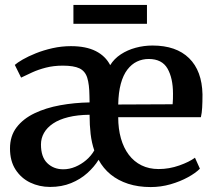

<svg xmlns="http://www.w3.org/2000/svg" viewBox="-20 -747 870 778"><path d="M183 10.5Q139.5 10.5 102.5 -7.2Q65.5 -25 43 -59.8Q20.5 -94.5 20.5 -145.5Q20.5 -196 47.2 -231Q74 -266 120 -288Q166 -310 223.8 -320.5Q281.5 -331 343 -332L342.5 -357.5Q342 -405 333.5 -432Q325 -459 302 -470Q279 -481 234.5 -481Q197.5 -481 166.2 -473Q135 -465 110 -453.5Q85 -442 65.5 -432.5L40 -484Q50 -493 72 -505.8Q94 -518.5 125 -531Q156 -543.5 192.8 -551.8Q229.5 -560 267.5 -560Q328.5 -560 368 -540Q407.5 -520 426.5 -483Q442.5 -509 469.5 -526.8Q496.5 -544.5 529.8 -553.5Q563 -562.5 598 -562.5Q694 -562.5 746.2 -511.2Q798.5 -460 800.5 -364.5Q800.5 -333.5 799.2 -311.2Q798 -289 794 -272H459Q459 -225 470 -186.2Q481 -147.5 502 -119.8Q523 -92 553.5 -77Q584 -62 623 -62Q665.5 -62 706.5 -76.5Q747.5 -91 770 -108L790 -63.5Q773 -46 741.5 -28.8Q710 -11.5 670.8 -0.2Q631.5 11 590.5 11Q540.5 11 499.5 -2.2Q458.5 -15.5 428.2 -40.2Q398 -65 379.5 -99.5Q362 -71 334 -45.8Q306 -20.5 268 -5Q230 10.5 183 10.5ZM459 -323.5 679.5 -324.5Q680.5 -334 680.8 -346Q681 -358 681 -367.5Q681 -430 658.8 -469Q636.5 -508 582.5 -508Q557 -508 535 -497.5Q513 -487 496 -464.8Q479 -442.5 469.5 -407.5Q460 -372.5 459 -323.5ZM236.5 -61Q261 -61 285 -71Q309 -81 329.2 -98.2Q349.5 -115.5 362 -137.5Q351.5 -168 347.2 -204Q343 -240 343 -282Q293.5 -281.5 256.5 -272.2Q219.5 -263 195 -246.5Q170.5 -230 158.2 -208.2Q146 -186.5 146 -161.5Q146 -110.5 171.8 -85.8Q197.5 -61 236.5 -61ZM575.5 -727V-650.5H277.5V-727Z"/></svg>

Font: Merriweather 36pt SemiBold
Style: Regular
Weight: 600
Version: Version 2.100